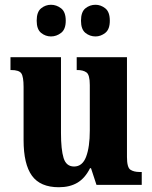

<svg xmlns="http://www.w3.org/2000/svg" viewBox="-20 -776 639 806"><path d="M227 10Q149 10 114 -38.5Q79 -87 79 -188V-411Q79 -454 69.5 -468Q60 -482 27 -482H24V-536H236V-218Q236 -148 247 -112.5Q258 -77 291 -77Q326 -77 341.5 -118Q357 -159 357 -228V-419Q357 -462 343 -472Q329 -482 305 -482H302V-536H513V-117Q513 -73 527.5 -63.5Q542 -54 566 -54H575V0H385L362 -70H358Q337 -28 305 -9Q273 10 227 10ZM381 -623Q357 -623 338.5 -638Q320 -653 320 -689Q320 -726 338.5 -741Q357 -756 381 -756Q403 -756 422 -741Q441 -726 441 -689Q441 -653 422 -638Q403 -623 381 -623ZM194 -623Q171 -623 152.5 -638Q134 -653 134 -689Q134 -726 152.5 -741Q171 -756 194 -756Q217 -756 236.5 -741Q256 -726 256 -689Q256 -653 236.5 -638Q217 -623 194 -623Z"/></svg>

Font: Noto Serif Tamil Condensed ExtraBold
Style: Regular
Weight: 800
Width: 3
Designer: Indian Type Foundry, Tom Grace, and the Monotype Design Team
Foundry: Monotype Imaging Inc.
Version: Version 2.004; ttfautohint (v1.8.4.7-5d5b)